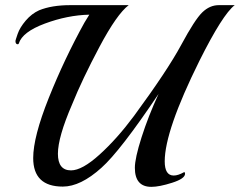

<svg xmlns="http://www.w3.org/2000/svg" viewBox="-20 -718 932 746"><path d="M308 -630Q326 -659 327 -661Q242 -659 154.5 -626.5Q67 -594 53 -549Q52 -546 49 -546Q40 -546 40 -559Q40 -561 48.5 -586Q57 -611 80 -638Q103 -665 132 -678Q181 -698 253 -698H480Q434 -663 366.5 -536Q299 -409 260 -312Q205 -185 205 -120.5Q205 -56 256 -56Q299 -56 367 -117.5Q435 -179 501 -268Q631 -445 684 -543.5Q737 -642 766 -670Q795 -698 830 -698H892Q845 -662 755 -482Q620 -210 620 -91Q620 -36 655 -36Q672 -36 695 -49H696Q699 -49 699 -43Q699 -24 649 -8Q599 8 568 8Q504 8 504 -66Q504 -103 530 -184.5Q556 -266 596 -353Q447 -131 374 -66Q293 7 224 7Q109 7 109 -104Q109 -186 169.5 -337.5Q230 -489 308 -630Z"/></svg>

Font: Playball
Style: Regular
Weight: 400
Designer: Robert E. Leuschke
Foundry: Robert E. Leuschke
Version: Version 1.001